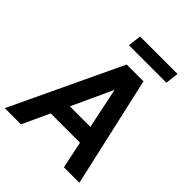

<svg xmlns="http://www.w3.org/2000/svg" viewBox="-265 -1011 1148 1148"><g transform="rotate(45 309.0 -437.5)"><path d="M-25 0 306 -700H435L112 0ZM154 -172 168 -283H489L476 -172ZM475 0 329 -700H448L606 0ZM234 -791 244 -875H561L551 -791Z"/></g></svg>

Font: Inclusive Sans SemiBold
Style: Italic
Weight: 600
Italic angle: -7°
Designer: Olivia King
Foundry: Olivia King
Version: Version 2.004